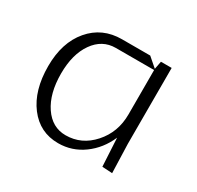

<svg xmlns="http://www.w3.org/2000/svg" viewBox="-88 -439 556 543"><g transform="rotate(30 190.0 -167.5)"><path d="M25 -170Q25 -247 64.5 -293.5Q104 -340 168 -340H260L290 -314L295 -340H330V-92L333 2L300 0L295 -92Q276 -48 239.5 -21.5Q203 5 158 5Q98 5 61.5 -43Q25 -91 25 -170ZM67 -170Q67 -105 94 -65Q121 -25 165 -25Q217 -25 253.5 -66Q290 -107 290 -165V-310H165Q121 -310 94 -271.5Q67 -233 67 -170Z"/></g></svg>

Font: Glametrix
Style: Light
Weight: 300
Designer: gluk
Foundry: gluk
Version: Version 0.40